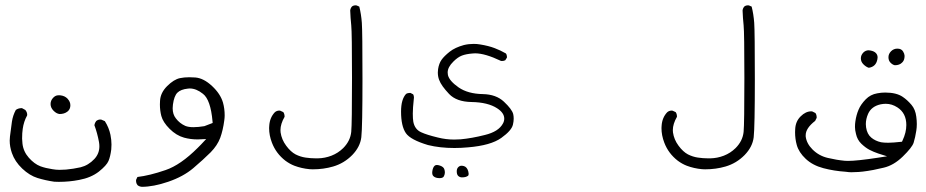

<svg xmlns="http://www.w3.org/2000/svg" viewBox="-20 -410 3540 734"><path d="M239.7 -30.8 237.8 -33.2Q227.5 -43.5 211.9 -45.4Q208.5 -45.9 205.8 -45.9Q203.1 -45.9 199.7 -45.4Q191.4 -44.4 184.1 -37.1Q173.3 -26.4 173.3 -12.2Q173.3 2 185.1 13.7Q195.8 24.4 207.5 25.9Q225.1 25.9 236.3 17.6L240.2 14.6Q249 5.9 249 -7.3Q249 -20.5 239.7 -30.8ZM17.1 127.4Q17.1 150.9 25.4 174.8Q36.6 207.5 64.9 234.4Q93.3 261.2 123.5 270.5Q153.8 279.8 187.5 284.7Q196.3 285.2 205.1 285.2Q245.1 285.2 282.7 277.8Q327.6 269.5 357.9 246.1Q387.7 222.2 394.8 205.3Q401.9 188.5 405.3 161.6Q406.2 152.3 406.2 142.6Q406.2 125 402.3 105.5Q396.5 77.6 380.9 53.2L367.7 47.4Q366.2 46.9 363.3 46.9Q355 46.9 347.7 52.7Q342.3 59.6 340.8 68.4Q352.1 98.6 358.4 132.8Q359.9 141.6 359.9 149.4Q359.9 177.2 340.8 197.8Q317.9 222.2 288.1 229.5Q260.3 235.8 232.4 238.3Q221.2 239.3 207.8 239.3Q194.3 239.3 180.2 236.8Q154.3 232.9 134.3 225.6Q111.3 216.8 90.3 193.1Q69.3 169.4 65.9 139.2Q64.5 127 64.5 119.6Q64.5 98.1 66.9 82.5Q70.8 54.7 83.5 31.7Q84 30.3 84 29.3Q84 18.6 76.7 10.3L64 3.4Q63.5 3.4 63 3.4Q49.8 3.4 40.5 10.3Q29.3 30.8 25.6 54.9Q22 79.1 18.1 111.8Q17.1 119.6 17.1 127.4Z M761.2 72.3Q737.8 76.2 719.2 76.2Q700.7 76.2 688.5 71.3Q666.5 61.5 652.3 42.5Q640.1 27.3 640.1 3.9Q640.1 -2.9 641.1 -10.3Q645.5 -43 658.2 -55.7Q670.9 -68.4 698.7 -71.3Q702.1 -71.8 705.1 -71.8Q730.5 -71.8 755.9 -51.3Q785.2 -28.8 792.5 54.2L793 60.1ZM837.4 50.3Q838.9 40 838.9 31.2Q838.9 5.4 832.5 -17.6Q822.8 -51.3 790.5 -81.3Q758.3 -111.3 726.6 -113.8Q714.4 -114.7 703.6 -114.7Q684.1 -114.7 668 -111.3Q644.5 -106.4 618.7 -80.6Q593.3 -55.2 591.8 -24.4Q591.3 -18.6 591.3 -10.7Q591.3 12.2 596.7 33.2Q603 57.1 628.4 82.5Q653.8 107.9 683.6 116.2Q708.5 123 735.4 123Q741.2 123 768.1 121.6Q745.1 146.5 735.8 155.3Q670.4 220.7 612.8 240.2Q551.8 261.2 505.4 266.6L500.5 276.9Q500 278.8 500 281.7Q500 284.7 501.2 289.1Q502.4 293.5 505.9 297.9Q512.2 303.2 522 304.2Q566.4 304.2 623.5 284.7Q680.7 265.1 718.8 232.9Q757.8 199.7 785.2 172.4Q811 146 821.8 117.2Q832.5 87.9 837.4 50.3Z M1008.8 79.6Q1008.8 107.4 1019.5 135.3Q1035.2 176.8 1071.3 204.6Q1087.9 216.8 1105.5 223.6Q1132.8 233.9 1163.6 236.8Q1169.9 237.3 1175.8 237.3Q1216.8 237.3 1253.4 226.6Q1295.4 214.4 1326.7 182.6Q1356.9 151.4 1361.3 114.7Q1365.7 75.7 1365.7 -106.9Q1365.7 -289.6 1363.3 -322.8Q1360.8 -356 1353.5 -384.8L1343.3 -389.2Q1341.8 -389.6 1339.8 -389.6Q1330.6 -389.6 1325.2 -384.8Q1319.8 -378.4 1318.8 -370.1Q1319.8 -341.3 1322.8 -313Q1325.7 -284.7 1325.7 -111.3Q1325.7 62 1322.8 93.8Q1319.3 128.9 1292 156.2Q1272.5 175.3 1247.3 185.1Q1222.2 194.8 1195.8 195.3Q1192.4 195.3 1186 195.3Q1167.5 195.3 1147.9 192.4Q1128.4 189.5 1109.9 180.2Q1091.3 170.4 1074 147Q1056.6 123.5 1052.7 96.2Q1052.2 91.8 1052.2 87.4Q1052.2 64 1067.9 36.6Q1067.9 36.1 1067.9 35.6Q1067.9 25.4 1063 18.6L1051.3 13.2Q1049.8 12.7 1048.3 12.7Q1037.6 12.7 1030.3 19.5Q1011.2 40 1009.3 70.8Q1008.8 75.2 1008.8 79.6Z M1513.2 16.6Q1513.2 72.3 1531.7 99.1Q1549.3 124.5 1616.2 144.5Q1661.6 155.8 1717.3 155.8Q1742.2 155.8 1769.5 153.3Q1856.4 146 1896.5 117.2Q1936 88.9 1940.9 66.4Q1943.8 54.2 1943.8 43.9Q1943.8 33.7 1941.9 25.9Q1937 7.3 1906.2 -21.5Q1876.5 -49.3 1825.7 -50.3Q1769 -51.3 1733.4 -75.7Q1697.8 -100.6 1692.4 -123Q1691.4 -127.9 1691.4 -132.8Q1691.4 -153.3 1713.4 -174.8Q1730 -191.4 1745.8 -197.5Q1761.7 -203.6 1787.1 -205.6Q1791.5 -206.1 1796.4 -206.1Q1834.5 -206.1 1895 -177.2Q1897 -176.8 1898.9 -176.8Q1906.2 -176.8 1911.6 -179.7L1918 -189.9Q1918 -191.9 1918 -193.4Q1918 -194.8 1917.5 -196.8Q1917 -201.7 1914.1 -205.6Q1894 -217.3 1870.8 -226.1Q1847.7 -234.9 1814.9 -240.2Q1803.2 -242.2 1791 -242.2Q1771.5 -242.2 1753.4 -237.8Q1719.7 -228.5 1699.2 -212.4Q1677.7 -195.3 1668 -181.4Q1658.2 -167.5 1654.8 -146Q1653.8 -139.6 1653.8 -133.3Q1653.8 -118.2 1658.4 -105.5Q1663.1 -92.8 1672.6 -79.6Q1682.1 -66.4 1696.8 -50.8Q1725.1 -21 1782.2 -20Q1845.2 -19 1880.4 3.9Q1907.7 21.5 1907.7 43.5Q1907.7 53.2 1902.8 62Q1886.2 93.3 1833.5 106Q1783.7 118.7 1740.7 122.6Q1728.5 123.5 1716.3 123.5Q1684.6 123.5 1653.8 115.7Q1611.3 105.5 1590.3 95.7Q1565.9 85 1560.1 55.7Q1558.1 44.9 1558.1 24.2Q1558.1 3.4 1562 -32.2Q1562.5 -35.2 1562.5 -37.1Q1562.5 -43.9 1559.6 -49.3L1549.3 -54.7Q1547.4 -54.7 1545.9 -54.7Q1538.6 -54.7 1532.7 -51.3Q1513.2 -30.8 1513.2 16.6ZM1746.1 268.1Q1761.7 268.1 1769.5 261.7Q1771 260.3 1771.2 258.1Q1771.5 255.9 1771.5 255.1Q1771.5 254.4 1771.5 252.9Q1771 250 1770 244.6Q1765.6 229 1753.9 225.1Q1749 223.6 1744.1 223.6Q1737.3 223.6 1731.7 229.2Q1726.1 234.9 1726.1 245.1Q1726.1 257.3 1731.9 262.7Q1737.8 268.1 1746.1 268.1ZM1636.7 263.2Q1644.5 271 1660.6 271Q1673.8 271 1677.2 263.4Q1680.7 255.9 1680.7 249.8Q1680.7 243.7 1679.2 238.8Q1676.8 228 1662.1 223.1Q1654.8 220.7 1649.9 220.7Q1644.5 220.7 1641.1 224.1Q1634.8 230.5 1632.8 244.1Q1632.3 247.6 1632.3 250Q1632.3 258.8 1636.7 263.2Z M2508.8 79.6Q2508.8 107.4 2519.5 135.3Q2535.2 176.8 2571.3 204.6Q2587.9 216.8 2605.5 223.6Q2632.8 233.9 2663.6 236.8Q2669.9 237.3 2675.8 237.3Q2716.8 237.3 2753.4 226.6Q2795.4 214.4 2826.7 182.6Q2856.9 151.4 2861.3 114.7Q2865.7 75.7 2865.7 -106.9Q2865.7 -289.6 2863.3 -322.8Q2860.8 -356 2853.5 -384.8L2843.3 -389.2Q2841.8 -389.6 2839.8 -389.6Q2830.6 -389.6 2825.2 -384.8Q2819.8 -378.4 2818.8 -370.1Q2819.8 -341.3 2822.8 -313Q2825.7 -284.7 2825.7 -111.3Q2825.7 62 2822.8 93.8Q2819.3 128.9 2792 156.2Q2772.5 175.3 2747.3 185.1Q2722.2 194.8 2695.8 195.3Q2692.4 195.3 2686 195.3Q2667.5 195.3 2647.9 192.4Q2628.4 189.5 2609.9 180.2Q2591.3 170.4 2574 147Q2556.6 123.5 2552.7 96.2Q2552.2 91.8 2552.2 87.4Q2552.2 64 2567.9 36.6Q2567.9 36.1 2567.9 35.6Q2567.9 25.4 2563 18.6L2551.3 13.2Q2549.8 12.7 2548.3 12.7Q2537.6 12.7 2530.3 19.5Q2511.2 40 2509.3 70.8Q2508.8 75.2 2508.8 79.6Z M3437.5 -188.5Q3438 -191.4 3438 -193.4Q3438 -195.3 3438 -197.8Q3437.5 -204.6 3432.6 -212.9Q3426.3 -224.1 3410.6 -224.1Q3396.5 -224.1 3386.5 -214.1Q3376.5 -204.1 3376.5 -191.2Q3376.5 -178.2 3384.5 -170.2Q3392.6 -162.1 3400.9 -160.6Q3418.9 -160.6 3428.7 -170.9Q3436 -177.7 3437.5 -188.5ZM3335 -190.4Q3335 -200.7 3328.1 -207.5Q3321.3 -214.4 3308.1 -216.8Q3304.2 -217.8 3300.8 -217.8Q3289.1 -217.8 3280.3 -209Q3271 -199.2 3271 -187Q3271 -173.8 3280.8 -164.1Q3290.5 -154.3 3301.3 -150.9Q3328.6 -154.8 3334 -182.6Q3335 -186.5 3335 -190.4ZM3348.1 133.8Q3326.2 128.9 3311 116.2Q3294.9 103 3291 77.1Q3290 70.8 3290 64.5Q3290 44.9 3298.8 24.9Q3311.5 -3.4 3346.7 -11.2Q3356.9 -13.2 3366.2 -13.2Q3389.6 -13.2 3410.6 0.5Q3444.8 22.5 3444.8 67.9Q3444.8 96.7 3430.2 127.4L3428.2 131.8Q3392.6 135.7 3375.7 135.7Q3358.9 135.7 3348.1 133.8ZM3212.9 246.6Q3226.1 248.5 3234.1 248.5Q3242.2 248.5 3247.6 248Q3274.4 248 3318.8 239.7Q3338.4 235.8 3358.4 231Q3396.5 222.2 3431.2 188.5Q3466.8 153.8 3472.7 135.7Q3479 115.2 3482.9 89.8Q3484.9 77.6 3484.9 64.2Q3484.9 50.8 3482.9 36.1Q3479.5 8.3 3464.4 -9.3Q3448.7 -27.8 3431.2 -39.6Q3407.2 -56.2 3363.8 -56.2Q3348.6 -56.2 3333.5 -53.2Q3307.6 -48.8 3289.6 -30.3Q3270.5 -10.7 3262.2 9.3Q3253.4 29.8 3250 54.2Q3248.5 63.5 3248.5 75.4Q3248.5 87.4 3252.4 102.1Q3257.3 124.5 3272.7 139.4Q3288.1 154.3 3303.7 162.6Q3319.8 170.9 3337.4 176.8L3371.1 187.5L3336.4 192.9Q3256.8 205.1 3221.7 205.1Q3214.4 205.1 3209 204.6Q3178.2 201.7 3145 193.8Q3110.8 186 3085.9 161.1Q3063.5 138.7 3060.1 111.8Q3060.1 109.4 3060.1 106.9Q3060.1 80.1 3096.2 52.2L3102.1 40.5Q3102.1 40 3102.1 39.6Q3102.1 28.3 3097.2 22L3085.4 16.1Q3083.5 15.6 3081.5 15.6Q3060.1 15.6 3041 34.7Q3021.5 53.7 3020 83Q3019.5 89.4 3019.5 95.2Q3019.5 121.1 3025.9 144Q3033.7 172.4 3060.3 197.3Q3086.9 222.2 3127.7 232.9Q3168.5 243.7 3212.9 246.6Z"/></svg>

Font: NaikaiFont
Style: Light
Weight: 300
Version: Version 1.89